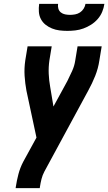

<svg xmlns="http://www.w3.org/2000/svg" viewBox="-20 -975 561 995"><path d="M61 0 62 -7Q67 -40 75.5 -72.5Q84 -105 100 -136L169 -262L117 -505Q110 -543 107.5 -582Q105 -621 111 -662L123 -735H248L236 -662Q231 -627 232.5 -592.5Q234 -558 240 -525L257 -423L329 -555Q342 -581 354 -607.5Q366 -634 370 -662L382 -735H507L495 -662Q489 -621 473.5 -582Q458 -543 437 -505L210 -86Q200 -67 195 -47Q190 -27 187 -7L186 0ZM329 -815Q308 -815 288 -817.5Q268 -820 249.5 -827.5Q231 -835 216 -847Q201 -859 192 -876Q183 -893 181.5 -913.5Q180 -934 183 -955H281Q279 -942 282.5 -930Q286 -918 295.5 -910.5Q305 -903 317.5 -900.5Q330 -898 343 -898Q356 -898 369.5 -900.5Q383 -903 394.5 -910.5Q406 -918 413.5 -930Q421 -942 423 -955H521Q518 -934 509.5 -913.5Q501 -893 486 -876Q471 -859 452 -847Q433 -835 412.5 -827.5Q392 -820 371 -817.5Q350 -815 329 -815Z"/></svg>

Font: Iosevka Term Curly XBd Obl
Style: Regular
Weight: 800
Italic angle: -9°
Designer: Belleve Invis
Foundry: Belleve Invis
Version: Version 32.3.0